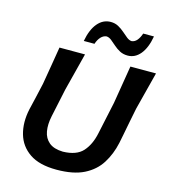

<svg xmlns="http://www.w3.org/2000/svg" viewBox="-135 -1054 1039 1173"><g transform="rotate(15 384.0 -467.0)"><path d="M331 12.5Q223 12.5 161 -29.8Q99 -72 78.8 -143.2Q58.5 -214.5 77 -300.5Q83 -327.5 94.5 -374.5Q106 -421.5 117 -473.5Q129 -544 138.2 -599.2Q147.5 -654.5 157 -713H318.5Q303.5 -654 289.5 -599.2Q275.5 -544.5 257.5 -474L219.5 -295.5Q208 -241.5 215.5 -198.8Q223 -156 253.5 -130.8Q284 -105.5 341 -104Q427 -106 466.8 -150.2Q506.5 -194.5 522 -267.5L566 -473Q577.5 -544 586.8 -599.2Q596 -654.5 605.5 -713H767.5Q752.5 -654 738.2 -599Q724 -544 706 -473.5Q697 -429 688.2 -384.2Q679.5 -339.5 672.5 -302.8Q665.5 -266 661 -245Q645 -171 608.2 -112.8Q571.5 -54.5 504.8 -21Q438 12.5 331 12.5ZM571.5 -773.5Q543 -773.5 521.2 -785Q499.5 -796.5 482 -812.2Q464.5 -828 449 -840.2Q433.5 -852.5 417.5 -853.5Q397.5 -851.5 382 -834.8Q366.5 -818 357.5 -790.5H290Q303.5 -865 337.5 -905.2Q371.5 -945.5 420 -945.5Q447 -945.5 468.5 -933.8Q490 -922 507.8 -906.2Q525.5 -890.5 541 -878.2Q556.5 -866 572 -865Q591.5 -867 605.5 -883.5Q619.5 -900 629 -928H697Q684 -853.5 651 -813.5Q618 -773.5 571.5 -773.5Z"/></g></svg>

Font: Commissioner Loud SemiBold
Style: Italic
Weight: 600
Italic angle: -12°
Designer: Kostas Bartsokas
Foundry: Kostas Bartsokas
Version: Version 1.000; ttfautohint (v1.8.3)